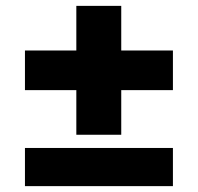

<svg xmlns="http://www.w3.org/2000/svg" viewBox="-20 -640 674 654"><path d="M65 -6H569V-136H65ZM65 -333H569V-468H65ZM240 -620V-181H393V-620Z"/></svg>

Font: Glinicke Jost Bold
Style: Bold
Weight: 700
Version: Version 3.710